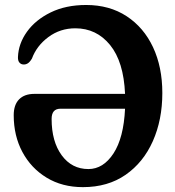

<svg xmlns="http://www.w3.org/2000/svg" viewBox="-20 -735 703 770"><path d="M35 -273Q35 -314.5 56.5 -336.5Q78 -358.5 118 -358.5H481.5Q476 -487.5 421.5 -554.5Q367 -621.5 282 -621.5Q221.5 -621.5 174.2 -586.5Q127 -551.5 108 -500Q99 -485 90.2 -480.2Q81.5 -475.5 73 -476.5Q64 -477 57.8 -484.2Q51.5 -491.5 52 -506Q54 -560 88.2 -607.8Q122.5 -655.5 183.2 -685.2Q244 -715 325.5 -715Q419 -715 487.8 -670Q556.5 -625 593.8 -545.5Q631 -466 631 -362Q631 -254.5 593 -169Q555 -83.5 483.8 -34Q412.5 15.5 312.5 15.5Q229.5 15.5 167 -22.5Q104.5 -60.5 69.8 -125.5Q35 -190.5 35 -273ZM334.5 -57Q394 -57 435 -119.5Q476 -182 481.5 -299H222.5Q187 -299 187 -258Q187 -167.5 227.5 -112.2Q268 -57 334.5 -57Z"/></svg>

Font: Fraunces 144pt SuperSoft SemiBold
Style: Regular
Weight: 600
Version: Version 1.000;[b76b70a41]